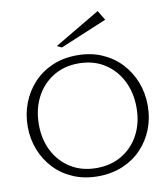

<svg xmlns="http://www.w3.org/2000/svg" viewBox="-95 -963 917 1047"><g transform="rotate(-10 364.0 -439.0)"><path d="M363.6 5Q289.3 5 228 -20.8Q166.6 -46.6 123 -92.7Q79.3 -138.8 55.6 -199.2Q31.9 -259.6 31.9 -328Q31.9 -397.4 55.5 -458.4Q79.1 -519.4 122.6 -566Q166.1 -612.6 227.2 -638.8Q288.2 -665 363.7 -665Q439.2 -665 500.3 -638.8Q561.4 -612.6 605.2 -566Q649 -519.4 672.8 -458.6Q696.5 -397.8 696.5 -327.8Q696.5 -258.8 672.8 -198.4Q649 -138 605.4 -92.3Q561.7 -46.6 500.3 -20.8Q438.8 5 363.6 5ZM363.6 -40.8Q445 -40.8 506 -78.2Q567 -115.6 600.6 -180.2Q634.3 -244.9 634.3 -328Q634.3 -412 600.5 -477.9Q566.8 -543.7 506.1 -581.9Q445.3 -620 363.4 -620Q283.1 -620 222.1 -581.9Q161.1 -543.7 127.4 -477.9Q93.7 -412 93.7 -328Q93.7 -244.9 127.5 -180.2Q161.3 -115.6 222 -78.2Q282.7 -40.8 363.6 -40.8ZM290.5 -721.2 264.4 -733.6 516.9 -882.9 549.1 -829.2Z"/></g></svg>

Font: Panamera Thin
Style: Regular
Weight: 100
Designer: Bastien Sozeau
Foundry: NBR — Bastien Sozeau
Version: Version 3.003;gftools[0.9.33]